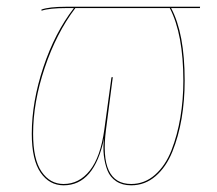

<svg xmlns="http://www.w3.org/2000/svg" viewBox="-20 -537 641 566"><path d="M569.8 -517.1 569.3 -513.2H484.4Q524.4 -438.5 524.4 -299.3Q524.4 -241.2 515.4 -188Q506.3 -134.8 488 -89.6Q469.7 -44.4 438.5 -17.6Q407.2 9.3 366.7 9.3Q340.3 9.3 322.5 -2.7Q304.7 -14.6 296.9 -34.2Q289.1 -53.7 286.1 -78.9Q283.2 -104 287.1 -130.4Q258.3 9.3 167.5 9.3Q125.5 9.3 99.6 -28.3Q73.7 -65.9 73.7 -142.6Q73.7 -236.8 107.7 -338.6Q141.6 -440.4 197.8 -513.2H175.3Q125.5 -513.2 102.5 -505.4L102.1 -508.8Q124.5 -517.1 175.3 -517.1ZM520.5 -298.8Q520.5 -436 480.5 -513.2H202.1Q146 -439 111.8 -337.2Q77.6 -235.4 77.6 -142.6Q77.6 -67.4 102.5 -31Q127.4 5.4 167.5 5.4Q213.4 5.4 244.9 -34.4Q276.4 -74.2 287.6 -155.3L308.6 -309.1L312.5 -309.6L292.5 -155.3Q271.5 5.4 366.7 5.4Q406.2 5.4 437 -21.7Q467.8 -48.8 485.4 -93.8Q502.9 -138.7 511.7 -190.9Q520.5 -243.2 520.5 -298.8Z"/></svg>

Font: Fira Sans Compressed Four
Style: Italic
Weight: 100
Width: 3
Italic angle: -8°
Designer: Carrois Corporate & Edenspiekermann AG
Foundry: Carrois Corporate GbR & Edenspiekermann AG
Version: Version 4.203;PS 004.203;hotconv 1.0.88;makeotf.lib2.5.64775